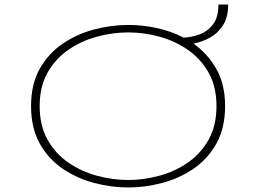

<svg xmlns="http://www.w3.org/2000/svg" viewBox="-20 -816 1140 847"><path d="M546 11Q471 11 395.2 -9Q319.5 -29 256.5 -71.8Q193.5 -114.5 155.2 -183Q117 -251.5 117 -348Q117 -444.5 155.2 -512.5Q193.5 -580.5 256.5 -623.2Q319.5 -666 395.2 -686Q471 -706 546 -706Q607.5 -706 671 -692.5Q734.5 -679 790 -650Q826.5 -651.5 862 -665Q897.5 -678.5 920.5 -709.5Q943.5 -740.5 943.5 -796H986.5Q986.5 -740.5 964.2 -705.2Q942 -670 907 -650.5Q872 -631 833.5 -623.5Q895 -580.5 934 -512.5Q973 -444.5 973 -348Q973 -251.5 934.8 -183Q896.5 -114.5 833.8 -71.8Q771 -29 695.8 -9Q620.5 11 546 11ZM546 -22Q614.5 -22 683.2 -40.8Q752 -59.5 809 -99Q866 -138.5 900.5 -200.2Q935 -262 935 -348Q935 -433.5 900.5 -495Q866 -556.5 809 -596Q752 -635.5 683.2 -654.2Q614.5 -673 546 -673Q476.5 -673 407.5 -654.2Q338.5 -635.5 281.2 -596Q224 -556.5 189.5 -495Q155 -433.5 155 -348Q155 -262 189.5 -200.2Q224 -138.5 281.2 -99Q338.5 -59.5 407.5 -40.8Q476.5 -22 546 -22Z"/></svg>

Font: Trispace Expanded Thin
Style: Regular
Weight: 100
Width: 7
Designer: Tyler Finck
Foundry: Etcetera Type Company
Version: Version 1.210; ttfautohint (v1.8.3)